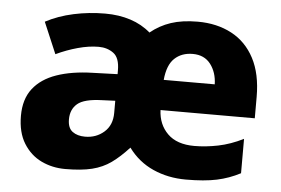

<svg xmlns="http://www.w3.org/2000/svg" viewBox="-45 -620 1009 690"><g transform="rotate(5 460.0 -274.5)"><path d="M642 -559Q711 -559 764 -531Q817 -503 846.5 -447Q876 -391 876 -308V-231H536Q538 -179 571.5 -146Q605 -113 668 -113Q709 -113 753.5 -122Q798 -131 844 -154V-30Q804 -9 759.5 0.5Q715 10 648 10Q584 10 530 -14Q476 -38 440 -87Q408 -52 378 -30.5Q348 -9 309.5 0.5Q271 10 213 10Q166 10 126.5 -9Q87 -28 62.5 -67.5Q38 -107 38 -167Q38 -227 67.5 -265Q97 -303 151.5 -322Q206 -341 281 -343L371 -346V-360Q371 -405 348.5 -421.5Q326 -438 295 -438Q260 -438 220 -427Q180 -416 142 -398L94 -511Q139 -535 194.5 -547Q250 -559 308 -559Q358 -559 399.5 -545.5Q441 -532 472 -505Q505 -532 545.5 -545.5Q586 -559 642 -559ZM323 -248Q259 -246 235 -225.5Q211 -205 211 -169Q211 -138 228.5 -125Q246 -112 274 -112Q314 -112 342.5 -137Q371 -162 371 -206V-250ZM634 -442Q594 -442 568.5 -418Q543 -394 538 -340H722Q721 -383 698.5 -412.5Q676 -442 634 -442Z"/></g></svg>

Font: Noto Sans Symbols ExtraBold
Style: Regular
Weight: 800
Version: Version 2.002